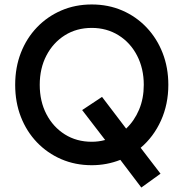

<svg xmlns="http://www.w3.org/2000/svg" viewBox="-20 -730 822 860"><path d="M391 10Q317 10 254.5 -17Q192 -44 145.5 -92.5Q99 -141 73.5 -206.5Q48 -272 48 -350Q48 -428 73.5 -493.5Q99 -559 145.5 -607.5Q192 -656 254.5 -683Q317 -710 391 -710Q465 -710 527.5 -683Q590 -656 636.5 -607Q683 -558 708.5 -492.5Q734 -427 734 -350Q734 -263 701 -190Q668 -117 610 -68L699 48L613 110L519 -14Q458 10 391 10ZM391 -95Q422 -95 451 -103L348 -237L437 -296L545 -154Q582 -189 603 -239Q624 -289 624 -350Q624 -423 594 -481Q564 -539 511 -572Q458 -605 391 -605Q323 -605 270.5 -572Q218 -539 188 -481.5Q158 -424 158 -350Q158 -276 188 -218.5Q218 -161 270.5 -128Q323 -95 391 -95Z"/></svg>

Font: Lexend
Style: Regular
Weight: 400
Designer: Bonnie Shaver-Troup, Thomas Jockin
Foundry: Lexend
Version: Version 1.007; ttfautohint (v1.8.3)